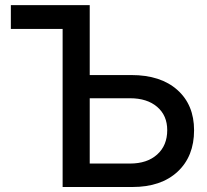

<svg xmlns="http://www.w3.org/2000/svg" viewBox="-20 -748 829 768"><path d="M23.4 -632.3V-727.5H338.9V-447.8H505.4Q622.6 -447.8 689.5 -388.2Q756.3 -328.6 756.3 -227.1Q756.3 -122.6 690.4 -61.3Q624.5 0 509.8 0H230.5V-632.3ZM338.9 -355V-93.8H500Q568.4 -93.8 608.6 -129.9Q648.9 -166 648.9 -227.5Q648.9 -286.1 608.6 -320.6Q568.4 -355 500 -355Z"/></svg>

Font: Inter Display Medium
Style: Regular
Weight: 500
Designer: Rasmus Andersson
Foundry: rsms
Version: Version 4.001;git-9221beed3